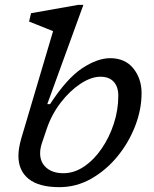

<svg xmlns="http://www.w3.org/2000/svg" viewBox="-20 -762 634 792"><path d="M199 -633.5Q189.5 -637.5 171.5 -644.5Q153.5 -651.5 134 -659.5Q114.5 -667.5 100 -673L108 -707.5L303 -742H324L175 -332.5H186.5Q256 -439 319 -480.5Q382 -522 434.5 -522Q496 -522 530 -479.8Q564 -437.5 564 -378Q564 -310.5 537.5 -242Q511 -173.5 464.2 -116.5Q417.5 -59.5 356.2 -24.8Q295 10 225 10Q140.5 10 98.2 -24Q56 -58 56 -119Q56 -150 67.5 -190ZM153.5 -173.5Q145.5 -150 145.5 -130Q145.5 -92 171.5 -69.8Q197.5 -47.5 241.5 -47.5Q286 -47.5 326.8 -75Q367.5 -102.5 399.2 -148.8Q431 -195 449.5 -251.8Q468 -308.5 468 -367Q468 -404 449 -424.8Q430 -445.5 394.5 -445.5Q356 -445.5 312 -416.5Q268 -387.5 230.5 -338.8Q193 -290 173 -231Z"/></svg>

Font: Newsreader 6pt
Style: Italic
Weight: 400
Italic angle: -17°
Designer: Hugues Gentile
Foundry: Production Type
Version: Version 1.003; ttfautohint (v1.8.3)